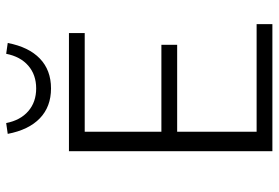

<svg xmlns="http://www.w3.org/2000/svg" viewBox="-160 -741 901 621"><g transform="rotate(-90 290.5 -430.5)"><path d="M168 -856 203 -861Q212 -815 241.5 -789.5Q271 -764 315 -764Q359 -764 388.5 -789.5Q418 -815 427 -861L462 -856Q449 -788 411.5 -752Q374 -716 315 -716Q256 -716 218.5 -752Q181 -788 168 -856ZM523 -51V0H112V-658H494V-607H175V-359H456V-308H175V-51Z"/></g></svg>

Font: Isabella Sans
Style: Regular
Weight: 400
Designer: Original fonts by Christian Thalmann (Catharsis Fonts), Modifications by Cristiano Sobral
Version: Version 0.002;July 12, 2020;FontCreator 13.0.0.2655 64-bit; 